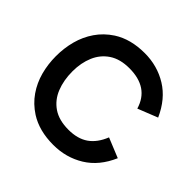

<svg xmlns="http://www.w3.org/2000/svg" viewBox="-181 -893 1078 1078"><g transform="rotate(45 358.0 -354.0)"><path d="M382.5 10Q270.5 10 193.5 -39Q140 -73.5 106 -122.8Q72 -172 56.2 -231Q40.5 -290 40.5 -353.5Q40.5 -417 56.2 -476Q72 -535 105.8 -584.2Q139.5 -633.5 193 -668.5Q270 -718 381.5 -718Q482 -718 563.2 -668Q644.5 -618 690.5 -515L572 -468Q534 -597 380.5 -597Q307.5 -597 260 -565.5Q212.5 -534 189.5 -480Q166.5 -426 166.5 -358.5Q166.5 -288 189 -231.8Q211.5 -175.5 259.2 -143Q307 -110.5 382.5 -110.5Q455 -110.5 501.2 -142.8Q547.5 -175 574 -241.5L691.5 -193.5Q647 -90.5 565.2 -40.2Q483.5 10 382.5 10Z"/></g></svg>

Font: Acari Sans
Style: Bold
Weight: 700
Designer: Alfredo Marco Pradil and Stefan Peev (font) & Cristiano Sobral (main changes)
Foundry: Alfredo Marco Pradil and Stefan Peev (font) & Cristiano Sobral (main changes)
Version: Version 1.063; ttfautohint (v1.8.3)